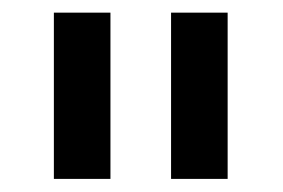

<svg xmlns="http://www.w3.org/2000/svg" viewBox="-20 -747 440 299"><path d="M152 -727.3V-468.4H63.9V-727.3ZM334.5 -727.3V-468.4H246.4V-727.3Z"/></svg>

Font: Inter Zeller Medium
Style: Regular
Weight: 500
Designer: Rasmus Andersson; Joe Bland
Foundry: zeller
Version: Version 3.015;git-dec3a8cb1